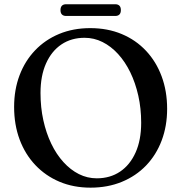

<svg xmlns="http://www.w3.org/2000/svg" viewBox="-20 -846 836 884"><path d="M395.5 -716.5Q475.5 -716.5 540.5 -689.2Q605.5 -662 652.2 -612.2Q699 -562.5 724.2 -494.5Q749.5 -426.5 749.5 -345Q749.5 -266 724.5 -199.5Q699.5 -133 652.8 -84.2Q606 -35.5 541 -8.8Q476 18 397 18Q318.5 18 254 -9.2Q189.5 -36.5 142.5 -86.2Q95.5 -136 70.2 -204Q45 -272 45 -353.5Q45 -433 70 -499.2Q95 -565.5 141.5 -614.2Q188 -663 252.5 -689.8Q317 -716.5 395.5 -716.5ZM630 -281Q630 -346.5 616.8 -405.5Q603.5 -464.5 579.8 -513.2Q556 -562 523.5 -597.5Q491 -633 452 -652.5Q413 -672 369.5 -672Q308.5 -672 263 -641.5Q217.5 -611 192 -554Q166.5 -497 166.5 -418Q166.5 -351.5 179.5 -292.5Q192.5 -233.5 216 -184.5Q239.5 -135.5 272 -99.8Q304.5 -64 343.2 -44.5Q382 -25 425.5 -25Q487 -25 532.8 -55.8Q578.5 -86.5 604.2 -143.8Q630 -201 630 -281ZM258.5 -799.5Q258.5 -813 265.2 -819.8Q272 -826.5 284.5 -826.5H510.5Q523 -826.5 529.8 -819.8Q536.5 -813 536.5 -799.5Q536.5 -786 529.8 -779.2Q523 -772.5 510.5 -772.5H284.5Q272 -772.5 265.2 -779.2Q258.5 -786 258.5 -799.5Z"/></svg>

Font: Fraunces 10pt
Style: Regular
Weight: 400
Version: Version 1.000;[b76b70a41]